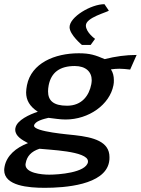

<svg xmlns="http://www.w3.org/2000/svg" viewBox="-22 -705 674 919"><path d="M-2 109C-2 185 115 194 192 194C287 194 479 181 500 71C502 62 502 55 502 47C502 -28 425 -48 336 -58C312 -61 141 -74 141 -103V-104C145 -126 189 -136 210 -141C237 -138 264 -133 292 -133C403 -133 503 -204 521 -297C523 -305 523 -314 523 -322C523 -340 519 -358 509 -373C524 -375 537 -376 550 -376C567 -376 582 -374 601 -372L632 -442C581 -442 530 -435 479 -422C435 -441 409 -450 355 -450C240 -450 128 -403 107 -297C105 -285 103 -274 103 -263C103 -225 120 -196 159 -170C121 -158 59 -130 52 -93C51 -90 51 -87 51 -84C51 -53 84 -35 112 -20C54 2 10 40 0 92C-1 98 -2 104 -2 109ZM100 83C100 81 101 78 101 76C107 43 127 20 167 7C205 12 399 17 399 67V71C389 122 257 131 214 131C175 131 100 123 100 83ZM208 -268C208 -277 209 -286 211 -297C223 -358 264 -389 336 -389C389 -389 417 -361 417 -321C417 -315 416 -309 415 -302C405 -249 371 -199 299 -199C233 -199 208 -224 208 -268ZM311 -575C311 -539 370 -490 370 -490H412L433 -519C433 -519 389 -550 389 -583C389 -621 490 -646 499 -654L478 -685C414 -685 311 -624 311 -575Z"/></svg>

Font: KpSans
Style: BoldItalic
Weight: 700
Italic angle: -11°
Version: Version 0.66